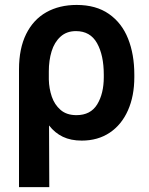

<svg xmlns="http://www.w3.org/2000/svg" viewBox="-20 -557 600 774"><path d="M289.1 -537.1Q367.2 -537.1 419.2 -500.7Q471.2 -464.4 496.3 -401.1Q521.5 -337.9 521.5 -255.9V-246.1Q521.5 -169.9 495.8 -112.1Q470.2 -54.2 422.4 -22.2Q374.5 9.8 309.6 9.8Q265.6 9.8 233.4 -5.6Q201.2 -21 177.7 -51.3L178.7 197.3H56.6V-277.3Q56.6 -361.3 85.4 -419.7Q114.3 -478 166.7 -507.6Q219.2 -537.1 289.1 -537.1ZM176.8 -236.3Q177.7 -200.2 188.7 -167.7Q199.7 -135.3 224.1 -114Q248.5 -92.8 288.1 -92.8Q345.2 -92.8 371.8 -136.2Q398.4 -179.7 398.4 -246.1V-255.9Q398.4 -334.5 371.1 -383.1Q343.8 -431.6 286.1 -431.6Q248.5 -431.6 223.9 -409.2Q199.2 -386.7 188 -350.1Q176.8 -313.5 176.8 -269.5Z"/></svg>

Font: Pretendard Std SemiBold
Style: Regular
Weight: 600
Designer: Base glyphs from Inter by Rasmus Andersson; Hangeul glyphs from Noto Sans CJK(Source Han Sans) by Jang Soo-young and Kan
Foundry: Kil Hyung-jin
Version: Version 1.309